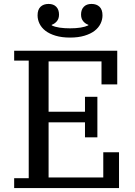

<svg xmlns="http://www.w3.org/2000/svg" viewBox="-20 -956 684 976"><path d="M52 -50H126V-648H52V-698H576V-527H496V-644H227V-388H412V-464H475V-258H412V-334H227V-54H505V-182H585V0H52ZM336 -765Q294 -765 262.5 -774.5Q231 -784 211 -799.5Q191 -815 181 -835.5Q171 -856 171 -878Q171 -907 186 -921.5Q201 -936 227 -936Q252 -936 266 -921.5Q280 -907 280 -882Q280 -861 269 -848Q258 -835 243 -830V-827Q259 -819 283 -815.5Q307 -812 336 -812Q397 -812 429 -827V-830Q414 -835 403 -848Q392 -861 392 -882Q392 -907 406 -921.5Q420 -936 445 -936Q471 -936 486 -921.5Q501 -907 501 -878Q501 -856 491 -835.5Q481 -815 461 -799.5Q441 -784 409.5 -774.5Q378 -765 336 -765Z"/></svg>

Font: IBM Plex Serif Text
Style: Regular
Weight: 450
Designer: Mike Abbink, Paul van der Laan, Pieter van Rosmalen
Foundry: Bold Monday
Version: Version 3.001